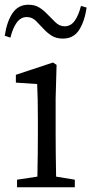

<svg xmlns="http://www.w3.org/2000/svg" viewBox="-31 -791 386 811"><path d="M204 -375V-228Q204 -152 206 -45L285 -32V0H41V-32L127 -45Q129 -152 129 -228V-284Q129 -379 126 -436L36 -442V-475L193 -527L208 -517ZM311 -766 335 -759Q326 -699 302.5 -663.5Q279 -628 235 -628Q207 -628 188.5 -639.5Q170 -651 155 -667Q138 -685 121.5 -702Q105 -719 82 -719Q57 -719 40 -696Q23 -673 13 -632L-11 -640Q-2 -700 22 -735.5Q46 -771 89 -771Q116 -771 134.5 -759.5Q153 -748 168 -732Q186 -714 203 -697Q220 -680 242 -680Q268 -680 284.5 -703Q301 -726 311 -766Z"/></svg>

Font: Han-Nom Khai
Style: Regular
Weight: 400
Version: Version 1.200;June 22, 2023;FontCreator 14.0.0.2814 64-bit